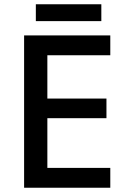

<svg xmlns="http://www.w3.org/2000/svg" viewBox="-20 -880 595 900"><path d="M497 0H93V-714H497V-621H202V-418H479V-326H202V-93H497ZM455 -860V-781H148V-860Z"/></svg>

Font: Noto Sans Khmer Medium
Style: Regular
Weight: 500
Version: Version 2.003